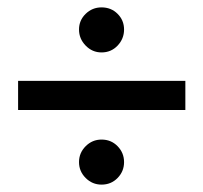

<svg xmlns="http://www.w3.org/2000/svg" viewBox="-20 -596 551 520"><path d="M316 -516Q316 -491 298.5 -472.5Q281 -454 255 -454Q230 -454 212 -472.5Q194 -491 194 -516Q194 -541 212 -558.5Q230 -576 255 -576Q281 -576 298.5 -558.5Q316 -541 316 -516ZM482 -298H29V-377H482ZM316 -157Q316 -132 298.5 -114Q281 -96 255 -96Q230 -96 212 -114Q194 -132 194 -157Q194 -182 212 -200Q230 -218 255 -218Q281 -218 298.5 -200Q316 -182 316 -157Z"/></svg>

Font: UN Bangla
Style: Bold
Weight: 700
Designer: Desinged by Rajon, Unicode developed by Rashed (IMGN)
Version: Version 2.001;March 19, 2023;FontCreator 14.0.0.2901 64-bit